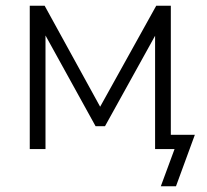

<svg xmlns="http://www.w3.org/2000/svg" viewBox="-20 -521 724 671"><path d="M84 0V-501H136L330 -148L526 -501H577V-50H661L595 130H542L590 0H522V-396L347 -80H314L139 -397V0Z"/></svg>

Font: Winston Light
Style: Regular
Weight: 300
Designer: Original fonts by Vernon Adams / Changes by Cristiano Sobral
Foundry: Original fonts by Vernon Adams / Changes by Cristiano Sobral
Version: Version 2.503;July 17, 2020;FontCreator 13.0.0.2655 64-bit